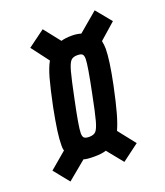

<svg xmlns="http://www.w3.org/2000/svg" viewBox="-127 -767 726 843"><g transform="rotate(-20 236.0 -346.0)"><path d="M-1 -83 77 -149Q76 -151 75 -156Q74 -161 74 -173Q74 -202 79.5 -241.5Q85 -281 97 -343Q114 -425 126.5 -470Q139 -515 154 -541L92 -623L171 -681L231 -605Q252 -611 282 -611Q304 -611 324 -605L414 -681L473 -609L398 -543Q402 -523 402 -506Q402 -455 379 -343Q363 -267 350.5 -222.5Q338 -178 325 -150L388 -70L309 -11L249 -85Q228 -78 194 -78Q157 -78 144 -83L57 -11ZM279 -343Q304 -465 304 -494Q304 -511 297.5 -516.5Q291 -522 274 -522Q254 -522 244 -511Q234 -500 224.5 -465.5Q215 -431 197 -343Q172 -224 172 -195Q172 -178 179 -172.5Q186 -167 202 -167Q223 -167 233 -177.5Q243 -188 252.5 -222.5Q262 -257 279 -343Z"/></g></svg>

Font: Saira Ultra Condensed
Style: Bold Italic
Weight: 700
Width: 1
Italic angle: -12°
Designer: Hector Gatti with collaboration of the Omnibus-Type team
Foundry: Omnibus-Type
Version: Version 1.001; ttfautohint (v1.8)